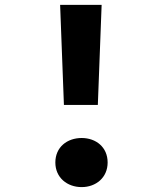

<svg xmlns="http://www.w3.org/2000/svg" viewBox="-20 -750 660 784"><path d="M379.5 -321.5 395 -730H225.5L241 -321.5ZM206 -86.5C206 -24.5 254.5 14 313.5 14C371.5 14 419.5 -24.5 419.5 -86.5C419.5 -149.5 371.5 -186.5 313.5 -186.5C254.5 -186.5 206 -149.5 206 -86.5Z"/></svg>

Font: Monaspace Krypton ExtraBold
Style: Regular
Weight: 800
Designer: Riley Cran & the Lettermatic Team
Foundry: Lettermatic
Version: Version 1.101 (Monaspace Krypton)